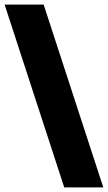

<svg xmlns="http://www.w3.org/2000/svg" viewBox="-20 -775 467 831"><path d="M169 -755 427 36H258L0 -755Z"/></svg>

Font: Protest Guerrilla
Style: Regular
Weight: 400
Designer: Octavio Pardo
Foundry: Ashler Design
Version: Version 2.005; ttfautohint (v1.8.4.7-5d5b)